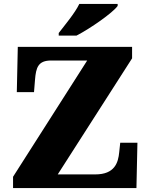

<svg xmlns="http://www.w3.org/2000/svg" viewBox="-20 -951 761 971"><path d="M277 -784V-771H367C437 -807 550 -886 575 -921V-931H381C360 -886 306 -822 277 -784ZM46 0H670L675 -229H588L583 -182C578 -128 560 -69 462 -69H272L648 -656V-714H70L65 -485H152L157 -547C162 -610 173 -645 239 -645H421L46 -57Z"/></svg>

Font: Noto Serif Malayalam Black
Style: Regular
Weight: 900
Designer: Indian type Foundry, Jelle Bosma, Monotype Design Team
Foundry: Monotype Imaging Inc.
Version: Version 2.104